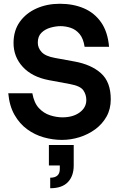

<svg xmlns="http://www.w3.org/2000/svg" viewBox="-20 -732 647 1021"><path d="M309 12Q261 12 213 -1.5Q165 -15 124.5 -44.5Q84 -74 57 -121.5Q30 -169 24 -236H152Q161 -185 186.5 -157.5Q212 -130 246 -119Q280 -108 312 -108Q368 -108 403.5 -134Q439 -160 439 -200Q439 -229 423 -252Q407 -275 352 -285L239 -306Q150 -323 101 -376.5Q52 -430 52 -503Q52 -569 85 -615.5Q118 -662 174 -687Q230 -712 298 -712Q369 -712 425.5 -688Q482 -664 517.5 -613.5Q553 -563 560 -483H430Q423 -528 403 -551.5Q383 -575 356 -584Q329 -593 302 -593Q277 -593 248.5 -585Q220 -577 200.5 -558Q181 -539 181 -505Q181 -477 201.5 -455Q222 -433 272 -424L376 -405Q465 -389 517 -342.5Q569 -296 569 -204Q569 -152 546.5 -112Q524 -72 486.5 -44.5Q449 -17 403 -2.5Q357 12 309 12ZM247 269V213Q298 213 298 167V148H240V39H372V148Q372 204 341 236.5Q310 269 247 269Z"/></svg>

Font: Host Grotesk ExtraBold
Style: Regular
Weight: 800
Designer: Doğukan Karapınar
Foundry: Element Type
Version: Version 1.003; ttfautohint (v1.8.4.7-5d5b)